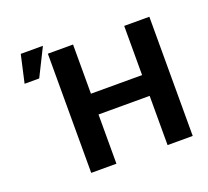

<svg xmlns="http://www.w3.org/2000/svg" viewBox="-131 -940 1191 1101"><g transform="rotate(-20 464.5 -389.5)"><path d="M245.7 0H399.5V-300.4H711.6V0H865.1V-727.3H711.6V-427.2H399.5V-727.3H245.7ZM61.4 -610.8H150.6L234.7 -779.5H99.4Z"/></g></svg>

Font: Karasuma Gothic
Style: Bold
Weight: 700
Designer: Rasmus Andersson / Ryoko Nishizuka
Foundry: Genbu
Version: Version 1.00